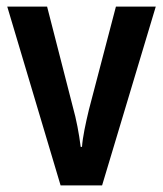

<svg xmlns="http://www.w3.org/2000/svg" viewBox="-20 -563 495 583"><path d="M164 0H290L453 -543H332L250 -230C240 -188 231 -147 229 -117H225C220 -157 212 -200 201 -239L123 -543H2Z"/></svg>

Font: Noto Sans Arabic Cond SemBd
Style: Regular
Weight: 600
Width: 3
Designer: Monotype Design Team, Nadine Chahine, Nizar Qandah and Khaled Hosny
Foundry: Monotype Imaging Inc.
Version: Version 2.012